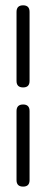

<svg xmlns="http://www.w3.org/2000/svg" viewBox="-20 -710 190 726"><path d="M42.5 -290V-28.8C42.5 -12.5 50.8 -4.4 67.4 -4.4C83.7 -4.4 91.8 -12.5 91.8 -28.8V-290C91.8 -306.6 83.7 -314.9 67.4 -314.9C50.8 -314.9 42.5 -306.6 42.5 -290ZM42.5 -665V-403.8C42.5 -387.5 50.8 -379.4 67.4 -379.4C83.7 -379.4 91.8 -387.5 91.8 -403.8V-665C91.8 -681.6 83.7 -689.9 67.4 -689.9C50.8 -689.9 42.5 -681.6 42.5 -665Z"/></svg>

Font: Nathan
Style: Regular
Weight: 400
Designer: Peter Wiegel
Foundry: Peter Wiegel
Version: Version 1.001 2009